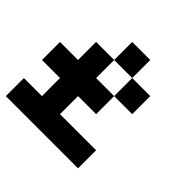

<svg xmlns="http://www.w3.org/2000/svg" viewBox="-158 -783 940 940"><g transform="rotate(45 312.5 -312.5)"><path d="M250 -500V-625H375V-500ZM500 -125V0H0V-125H125V-250H0V-375H125V-500H250V-375H375V-250H250V-125ZM375 -375V-500H500V-375Z"/></g></svg>

Font: Tiny5
Style: Regular
Weight: 400
Designer: Stefan Schmidt
Foundry: Made with Bits'n'Picas by Kreative Software
Version: Version 1.002; ttfautohint (v1.8.4.7-5d5b)